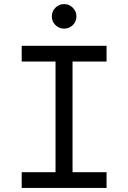

<svg xmlns="http://www.w3.org/2000/svg" viewBox="-20 -917 626 937"><path d="M85.9 0V-76.7H251V-616.7H85.9V-693.4H500V-616.7H334V-76.7H500V0ZM293 -777.3Q268.1 -777.3 250.5 -794.7Q232.9 -812 232.9 -836.9Q232.9 -861.8 250.5 -879.4Q268.1 -897 293 -897Q317.9 -897 335.4 -879.4Q353 -861.8 353 -836.9Q353 -812 335.4 -794.7Q317.9 -777.3 293 -777.3Z"/></svg>

Font: Cascadia Code NF SemiLight
Style: Regular
Weight: 350
Monospace: yes
Designer: Aaron Bell
Foundry: Saja Typeworks
Version: Version 2404.023; ttfautohint (v1.8.4)